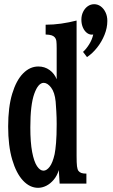

<svg xmlns="http://www.w3.org/2000/svg" viewBox="-20 -878 540 918"><path d="M430.2 -857.9Q447.3 -857.9 461.4 -847.7Q475.6 -837.4 484.4 -819.3Q493.2 -801.3 493.2 -777.8Q493.2 -744.6 479.7 -711.4Q466.3 -678.2 444.3 -650.4Q422.4 -622.6 396 -605L377 -629.9Q392.6 -644 406.2 -665.8Q419.9 -687.5 425.8 -712.9Q410.6 -710.4 397.7 -719.2Q384.8 -728 377 -745.1Q369.1 -762.2 369.1 -784.2Q369.1 -804.2 377.2 -821Q385.3 -837.9 399.2 -847.9Q413.1 -857.9 430.2 -857.9ZM346.2 -132.8Q346.2 -98.6 348.1 -83.3Q350.1 -67.9 355 -61Q360.4 -54.2 368.9 -51Q377.4 -47.9 393.1 -47.9V0H265.1L261.2 -64.9Q252.9 -37.6 236.8 -18.6Q220.7 0.5 201.2 10.3Q181.6 20 162.1 20Q122.6 20 90.1 -14.6Q57.6 -49.3 38.3 -115Q19 -180.7 19 -272.9Q19 -365.7 38.3 -429.7Q57.6 -493.7 90.3 -526.9Q123 -560.1 163.1 -560.1Q193.8 -560.1 217 -543.2Q240.2 -526.4 251 -499V-646Q251 -670.9 249.5 -681.6Q248 -692.4 241.2 -700.2Q235.8 -706.1 226.3 -709.2Q216.8 -712.4 198.2 -712.9V-759.8Q234.9 -759.8 272.5 -765.1Q310.1 -770.5 346.2 -779.8ZM189 -481.9Q162.6 -481.9 143.8 -429.4Q125 -377 125 -269Q125 -196.8 133.8 -150.9Q142.6 -105 157 -83.5Q171.4 -62 188 -62Q203.1 -62 217.5 -80.8Q231.9 -99.6 241.2 -141.1Q245.1 -160.6 248 -194.8Q251 -229 251 -285.2Q251 -315.4 249.3 -344.7Q247.6 -374 246.1 -392.1Q241.7 -436.5 224.4 -459.2Q207 -481.9 189 -481.9Z"/></svg>

Font: BIZ UDMincho
Style: Bold
Weight: 700
Monospace: yes
Designer: TypeBank Co., Ltd.
Foundry: Morisawa Inc.
Version: Version 1.06